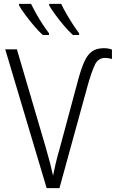

<svg xmlns="http://www.w3.org/2000/svg" viewBox="-20 -968 603 988"><path d="M220 0 7 -714H67L214 -214Q230 -159 238 -127.5Q246 -96 253 -64Q259 -94 266.5 -126.5Q274 -159 288 -207L377 -538Q395 -608 412.5 -647.5Q430 -687 453.5 -703.5Q477 -720 514 -720Q539 -720 556 -713V-664Q548 -667 539 -668.5Q530 -670 521 -670Q486 -670 469.5 -637Q453 -604 432 -531L286 0ZM355 -788Q335 -806 311 -834Q287 -862 266 -890.5Q245 -919 233 -940V-948H295Q305 -926 321.5 -897.5Q338 -869 355.5 -842Q373 -815 387 -797V-788ZM200 -788Q180 -806 156 -834Q132 -862 111 -890.5Q90 -919 78 -940V-948H140Q151 -925 167 -896.5Q183 -868 200.5 -841.5Q218 -815 232 -797V-788Z"/></svg>

Font: Noto Sans Mono SemiCondensed Light
Style: Regular
Weight: 300
Width: 4
Designer: Monotype Design Team
Foundry: Monotype Imaging Inc.
Version: Version 2.014; ttfautohint (v1.8.4.7-5d5b)